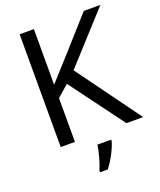

<svg xmlns="http://www.w3.org/2000/svg" viewBox="-167 -817 953 1142"><g transform="rotate(-20 309.5 -246.5)"><path d="M619 0 325 -403 608 -714H503L310 -498C269 -452 227 -407 187 -362V-714H97V0H187V-277L260 -341L513 0ZM394 70V61H307C302 104 281 176 266 209V221H314C350 178 385 106 394 70Z"/></g></svg>

Font: Noto Sans Tifinagh Agraw Imazighen
Style: Regular
Weight: 400
Designer: JamraPatel
Foundry: JamraPatel LLC
Version: Version 2.006